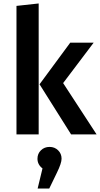

<svg xmlns="http://www.w3.org/2000/svg" viewBox="-20 -775 577 1107"><path d="M203 -755V0H75V-741ZM520 -529 344 -296 537 0H390L208 -289L385 -529ZM266 72Q295 72 315 91.5Q335 111 335 140Q335 166 308 221L264 312H197L225 196Q196 174 196 140Q196 111 216 91.5Q236 72 266 72Z"/></svg>

Font: FiraGO Medium
Style: Regular
Weight: 500
Designer: bBox Type
Foundry: bBox Type GmbH
Version: Version 1.001;PS 001.001;hotconv 1.0.88;makeotf.lib2.5.64775